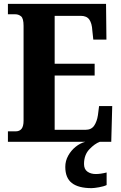

<svg xmlns="http://www.w3.org/2000/svg" viewBox="-20 -734 625 994"><path d="M21 0V-54H61Q81 -54 91.5 -67Q102 -80 102 -109V-600Q102 -639 89 -649.5Q76 -660 60 -660H21V-714H529L531 -529H463L458 -576Q456 -613 442.5 -632.5Q429 -652 398 -652H263V-404H470V-343H263V-62H423Q453 -62 467.5 -83.5Q482 -105 487 -138L493 -185H561L556 0ZM454 240Q386 240 352 213.5Q318 187 318 130Q318 99 333 72Q348 45 371.5 26Q395 7 422 0H497Q470 10 442.5 39Q415 68 415 115Q415 142 432.5 154.5Q450 167 476 167Q488 167 502 165Q516 163 532 159V224Q518 231 492.5 235.5Q467 240 454 240Z"/></svg>

Font: Noto Serif Thai Condensed ExtraBold
Style: Regular
Weight: 800
Width: 3
Designer: Monotype Design Team
Foundry: Monotype Imaging Inc.
Version: Version 2.002; ttfautohint (v1.8.4.7-5d5b)